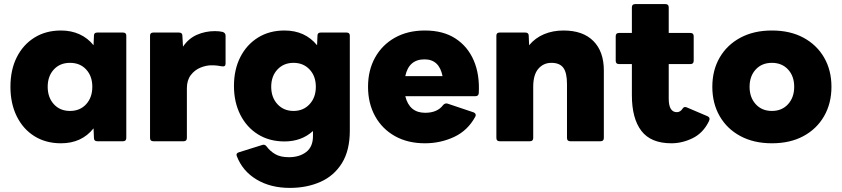

<svg xmlns="http://www.w3.org/2000/svg" viewBox="-20 -690 4113 938"><path d="M278 10Q204 10 148.5 -24.5Q93 -59 62 -121.5Q31 -184 31 -266Q31 -349 62 -410.5Q93 -472 148.5 -506.5Q204 -541 278 -541Q328 -541 368.5 -522.5Q409 -504 437 -469L439 -516Q439 -531 455 -531H581Q597 -531 597 -516V-16Q597 0 581 0H455Q439 0 439 -16L437 -63Q379 10 278 10ZM322 -148Q371 -148 401 -181Q431 -214 431 -266Q431 -318 401 -350.5Q371 -383 322 -383Q273 -383 243 -350.5Q213 -318 213 -266Q213 -214 243 -181Q273 -148 322 -148Z M729 0Q713 0 713 -16V-516Q713 -531 729 -531H854Q871 -531 871 -516L874 -462Q901 -502 942 -520Q983 -538 1030 -538Q1041 -538 1050.5 -537Q1060 -536 1068 -534Q1082 -529 1082 -516V-379Q1082 -363 1064 -366Q1054 -368 1041.5 -369.5Q1029 -371 1013 -371Q987 -371 959 -359.5Q931 -348 912 -323Q893 -298 893 -259V-16Q893 0 877 0Z M1396 228Q1302 228 1233.5 187Q1165 146 1137 73Q1131 59 1147 54L1262 18Q1274 14 1283 26Q1299 48 1324.5 63Q1350 78 1391 78Q1443 78 1476 52.5Q1509 27 1509 -25V-50Q1453 1 1370 1Q1296 1 1240.5 -33.5Q1185 -68 1154 -129.5Q1123 -191 1123 -270Q1123 -350 1154 -411Q1185 -472 1240.5 -506.5Q1296 -541 1370 -541Q1470 -541 1529 -469L1531 -516Q1531 -531 1547 -531H1673Q1689 -531 1689 -516V-52Q1689 45 1650.5 107Q1612 169 1545.5 198.5Q1479 228 1396 228ZM1414 -148Q1462 -148 1492.5 -181Q1523 -214 1523 -266Q1523 -318 1492.5 -350.5Q1462 -383 1414 -383Q1366 -383 1335.5 -350.5Q1305 -318 1305 -266Q1305 -214 1335.5 -181Q1366 -148 1414 -148Z M2056 10Q1972 10 1909.5 -25Q1847 -60 1812.5 -122.5Q1778 -185 1778 -266Q1778 -347 1812.5 -409Q1847 -471 1909.5 -506Q1972 -541 2056 -541Q2145 -541 2205 -502Q2265 -463 2294.5 -394.5Q2324 -326 2319 -235Q2318 -220 2302 -220H1960Q1980 -139 2057 -139Q2117 -139 2145 -177Q2154 -187 2166 -184L2294 -141Q2309 -134 2302 -120Q2265 -52 2198.5 -21Q2132 10 2056 10ZM2054 -400Q1977 -400 1960 -318H2142Q2126 -400 2054 -400Z M2421 0Q2405 0 2405 -16V-516Q2405 -531 2421 -531H2546Q2563 -531 2563 -516L2565 -469Q2595 -505 2638 -523Q2681 -541 2733 -541Q2828 -541 2879 -489.5Q2930 -438 2930 -346V-16Q2930 0 2914 0H2766Q2750 0 2750 -16V-279Q2750 -335 2732 -359Q2714 -383 2674 -383Q2635 -383 2610 -354Q2585 -325 2585 -266V-16Q2585 0 2569 0Z M3260 10Q3160 10 3113.5 -50.5Q3067 -111 3067 -225V-377H3004Q2988 -377 2988 -393V-513Q2988 -529 3004 -529H3067V-654Q3067 -670 3083 -670H3231Q3247 -670 3247 -654V-529H3353Q3369 -529 3369 -513V-393Q3369 -377 3353 -377H3247V-208Q3247 -142 3287 -142Q3304 -142 3316 -161Q3323 -171 3336 -165L3437 -122Q3452 -115 3443 -97Q3415 -40 3364 -15Q3313 10 3260 10Z M3751 10Q3663 10 3597.5 -25Q3532 -60 3496 -122.5Q3460 -185 3460 -266Q3460 -347 3496 -409Q3532 -471 3597.5 -506Q3663 -541 3751 -541Q3840 -541 3905 -506Q3970 -471 4006 -409Q4042 -347 4042 -266Q4042 -185 4006 -122.5Q3970 -60 3905 -25Q3840 10 3751 10ZM3751 -148Q3800 -148 3830 -181Q3860 -214 3860 -266Q3860 -318 3830 -350.5Q3800 -383 3751 -383Q3702 -383 3672 -350.5Q3642 -318 3642 -266Q3642 -214 3672 -181Q3702 -148 3751 -148Z"/></svg>

Font: LINE Seed Sans ExtraBold
Style: Regular
Weight: 800
Designer: LINE VX Design & Dalton Maag Ltd & Sandoll Inc
Foundry: Dalton Maag Ltd
Version: Version 1.003